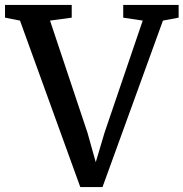

<svg xmlns="http://www.w3.org/2000/svg" viewBox="-40 -763 748 783"><path d="M-19.5 -691V-743H252.5V-691L164 -679L317 -221L350.5 -101.5L386.5 -222.5L542 -679L462.5 -691V-743H688.5V-691L624.5 -679L378 0H287.5L41.5 -679Z"/></svg>

Font: Merriweather Light 18pt Medium
Style: Regular
Weight: 500
Version: Version 2.100